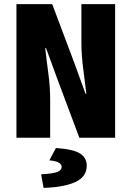

<svg xmlns="http://www.w3.org/2000/svg" viewBox="-20 -670 640 934"><path d="M60 0V-650H234L343 -360L396 -214H400Q394 -267 385 -334.5Q376 -402 376 -462V-650H540V0H366L257 -291L204 -436H200Q206 -381 215 -314.5Q224 -248 224 -188V0ZM192 244 180 178Q237 175 258.5 166.5Q280 158 280 142Q280 130 266.5 121.5Q253 113 220 110L252 50Q338 56 370 77Q402 98 402 136Q402 190 346.5 215.5Q291 241 192 244Z"/></svg>

Font: Source Code Pro ExtraLight Black
Style: Regular
Weight: 900
Monospace: yes
Version: Version 1.018;hotconv 1.0.116;makeotfexe 2.5.65601